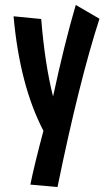

<svg xmlns="http://www.w3.org/2000/svg" viewBox="-20 -521 423 778"><path d="M287 -501 383 -445Q300 -188 213 237L103 227Q119 148 156 9Q60 -175 35 -455L147 -444Q162 -260 195 -130Q241 -344 287 -501Z"/></svg>

Font: Boogaloo
Style: Regular
Weight: 400
Designer: John Vargas Beltran
Foundry: John Vargas Beltran
Version: Version 1.002